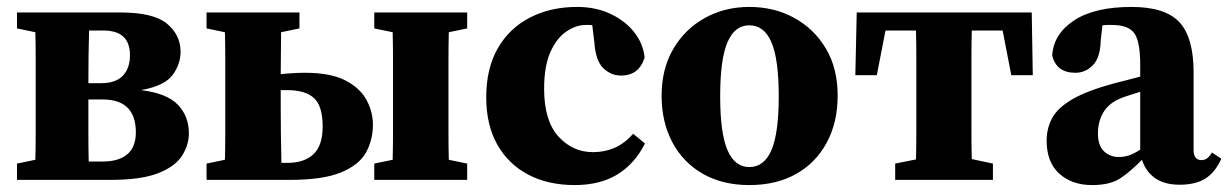

<svg xmlns="http://www.w3.org/2000/svg" viewBox="-20 -519 3544 554"><path d="M29 0V-47L82 -58Q83 -94 83 -136Q83 -178 83 -210V-273Q83 -305 83 -347Q83 -389 82 -426L29 -437V-483H328Q423 -483 462 -450.5Q501 -418 501 -370Q501 -333 477.5 -302Q454 -271 387 -259Q461 -250 493 -217Q525 -184 525 -134Q525 -101 505.5 -70Q486 -39 437 -19.5Q388 0 299 0ZM235 -210Q235 -177 235 -133.5Q235 -90 236 -53H277Q323 -53 347.5 -74Q372 -95 372 -137Q372 -232 276 -232H235ZM278 -431H237Q236 -398 235.5 -357.5Q235 -317 235 -279H272Q314 -279 334.5 -300.5Q355 -322 355 -360Q355 -431 278 -431Z M790 -210Q790 -176 790.5 -131.5Q791 -87 792 -49H809Q858 -49 884.5 -74Q911 -99 911 -154Q911 -213 886 -236Q861 -259 808 -259Q804 -259 799.5 -259Q795 -259 790 -259ZM576 -437V-483H844V-437L791 -426Q791 -398 790.5 -366Q790 -334 790 -305Q809 -307 826.5 -308Q844 -309 860 -309Q933 -309 975.5 -287.5Q1018 -266 1037 -231.5Q1056 -197 1056 -159Q1056 -115 1036 -79Q1016 -43 964 -21.5Q912 0 816 0H576V-47L629 -58Q630 -94 630 -136Q630 -178 630 -210V-273Q630 -305 630 -347Q630 -389 629 -426ZM1060 -437V-483H1328V-437L1275 -426Q1274 -389 1274 -347Q1274 -305 1274 -273V-210Q1274 -178 1274 -136.5Q1274 -95 1275 -58L1328 -47V0H1060V-47L1113 -58Q1114 -94 1114 -136Q1114 -178 1114 -210V-273Q1114 -305 1114 -347Q1114 -389 1113 -426Z M1638 15Q1561 15 1503.5 -15.5Q1446 -46 1414.5 -102.5Q1383 -159 1383 -238Q1383 -322 1416.5 -380Q1450 -438 1509.5 -468.5Q1569 -499 1645 -499Q1699 -499 1741.5 -479Q1784 -459 1810 -426Q1836 -393 1840 -353Q1824 -301 1772 -301Q1743 -301 1721 -322Q1699 -343 1695 -396L1689 -446Q1685 -447 1680 -447Q1675 -447 1670 -447Q1642 -447 1614 -428Q1586 -409 1568 -368.5Q1550 -328 1550 -263Q1550 -171 1591 -125.5Q1632 -80 1691 -80Q1725 -80 1753.5 -92.5Q1782 -105 1807 -133L1841 -105Q1812 -47 1762 -16Q1712 15 1638 15Z M2142 15Q2065 15 2008 -17.5Q1951 -50 1920 -108.5Q1889 -167 1889 -243Q1889 -320 1922.5 -377.5Q1956 -435 2013.5 -467Q2071 -499 2142 -499Q2214 -499 2271.5 -467.5Q2329 -436 2363 -379Q2397 -322 2397 -243Q2397 -166 2365.5 -107.5Q2334 -49 2277 -17Q2220 15 2142 15ZM2142 -37Q2185 -37 2206 -86Q2227 -135 2227 -241Q2227 -348 2206 -397Q2185 -446 2142 -446Q2100 -446 2079 -397Q2058 -348 2058 -241Q2058 -135 2079 -86Q2100 -37 2142 -37Z M2448 -302 2452 -483H2957L2960 -302H2898L2873 -431H2784Q2783 -394 2783 -350Q2783 -306 2783 -273V-210Q2783 -179 2783 -137.5Q2783 -96 2784 -60L2845 -47V0H2563V-47L2623 -59Q2624 -96 2624 -137.5Q2624 -179 2624 -210V-273Q2624 -306 2624 -350Q2624 -394 2623 -431H2535L2510 -302Z M3384 14Q3340 14 3313 -5Q3286 -24 3275 -58Q3242 -24 3212.5 -4.5Q3183 15 3131 15Q3073 15 3036.5 -18Q3000 -51 3000 -113Q3000 -149 3016 -178.5Q3032 -208 3074 -232.5Q3116 -257 3193 -278Q3213 -283 3232 -288Q3251 -293 3270 -298V-332Q3270 -399 3253 -423Q3236 -447 3188 -447Q3181 -447 3175 -447Q3169 -447 3161 -446L3156 -402Q3155 -353 3133.5 -331Q3112 -309 3083 -309Q3028 -309 3016 -359Q3020 -421 3079 -460Q3138 -499 3245 -499Q3342 -499 3383 -455Q3424 -411 3424 -310V-86Q3424 -57 3447 -57Q3455 -57 3462 -61.5Q3469 -66 3477 -79L3504 -61Q3486 -21 3457.5 -3.5Q3429 14 3384 14ZM3148 -134Q3148 -99 3165.5 -82.5Q3183 -66 3208 -66Q3223 -66 3237 -70.5Q3251 -75 3270 -87V-254Q3260 -251 3250.5 -248Q3241 -245 3232 -242Q3186 -228 3167 -200Q3148 -172 3148 -134Z"/></svg>

Font: Source Serif 4
Style: Bold
Weight: 700
Designer: Frank Grießhammer
Foundry: Adobe
Version: Version 4.005;hotconv 1.1.0;makeotfexe 2.6.0